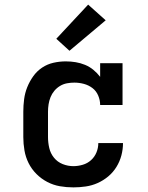

<svg xmlns="http://www.w3.org/2000/svg" viewBox="-20 -804 640 832"><path d="M298 8Q268 8 239.5 3Q211 -2 185 -15.5Q159 -29 138 -50Q117 -71 104 -97Q91 -123 86 -152Q81 -181 81 -210V-320Q81 -347 84.5 -374Q88 -401 98 -426Q108 -451 124 -473.5Q140 -496 162.5 -511Q185 -526 211.5 -532Q238 -538 265 -538Q287 -538 308 -534.5Q329 -531 348.5 -523Q368 -515 384.5 -501.5Q401 -488 414 -471V-530H511V-349H414Q414 -370 405.5 -390Q397 -410 380.5 -422.5Q364 -435 343.5 -440.5Q323 -446 302 -446Q286 -446 270 -443Q254 -440 240 -431.5Q226 -423 215.5 -410.5Q205 -398 199 -383Q193 -368 190.5 -352Q188 -336 188 -320V-210Q188 -186 193.5 -162.5Q199 -139 214 -120.5Q229 -102 251.5 -93Q274 -84 298 -84Q318 -84 338.5 -90Q359 -96 374.5 -110Q390 -124 398 -143.5Q406 -163 406 -184Q406 -184 406 -184Q406 -184 406 -184H513Q513 -184 513 -184Q513 -184 513 -184Q513 -157 506 -130.5Q499 -104 484.5 -80.5Q470 -57 449 -39.5Q428 -22 403.5 -11Q379 0 352 4Q325 8 298 8ZM281 -584 224 -636 362 -784 438 -716Z"/></svg>

Font: Iosevka Curly Slab SmBdEx
Style: Regular
Weight: 600
Width: 7
Monospace: yes
Designer: Belleve Invis
Foundry: Belleve Invis
Version: Version 11.1.0; ttfautohint (v1.8.3)